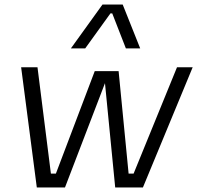

<svg xmlns="http://www.w3.org/2000/svg" viewBox="-20 -825 868 845"><path d="M487 0 442 -459 266 0H142L73 -529H145L204 -61H226L397 -512H502L546 -61H568L759 -529H828L609 0ZM292 -612 431 -805H520L597 -612H534L474 -766H466L355 -612Z"/></svg>

Font: Sora Light
Style: Italic
Weight: 300
Designer: Jonathan Barnbrook, Juli√°n Moncada
Version: Version 1.000